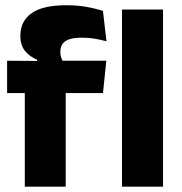

<svg xmlns="http://www.w3.org/2000/svg" viewBox="-20 -696 680 716"><path d="M228 -676.5Q268.5 -676.5 303.2 -670.2Q338 -664 364 -655L377 -542Q357 -547.5 334.5 -551.5Q312 -555.5 285.5 -555.5Q254 -555.5 236.2 -548.8Q218.5 -542 211.8 -530.2Q205 -518.5 205 -502V-501Q205 -489 208.8 -479.5Q212.5 -470 217.5 -461.5L118.5 -458V-473.5Q92.5 -483.5 74.2 -505Q56 -526.5 56 -561V-563.5Q56 -617 97.8 -646.8Q139.5 -676.5 228 -676.5ZM225 0H72.5V-426.5H225ZM364 -349H6.5V-469.5L138.5 -468.5L196.5 -469.5H376.5ZM588 0H435V-660.5H588Z"/></svg>

Font: Anek Kannada
Style: Bold
Weight: 700
Version: Version 1.003